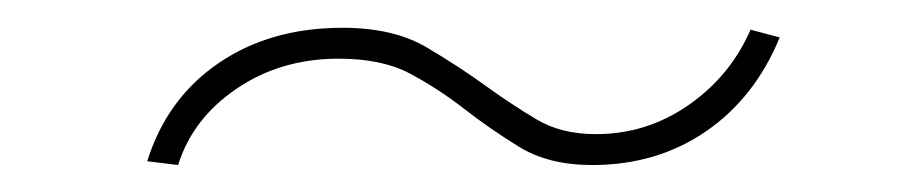

<svg xmlns="http://www.w3.org/2000/svg" viewBox="-20 -357 676 141"><path d="M88.1 -238.6Q102.6 -284.8 140.6 -310.7Q178.6 -336.6 231.5 -336.6Q268.8 -336.6 293 -322.4Q317.1 -308.2 336.6 -294Q355.8 -280.2 373.9 -269.4Q392 -258.5 417.6 -258.5Q454.9 -258.5 485.6 -279.8Q516.3 -301.1 531.2 -335.2L552.6 -329.5Q534.4 -285.2 498.4 -260.5Q462.4 -235.8 414.8 -235.8Q382.8 -235.8 361 -249.3Q339.1 -262.8 321 -277Q301.8 -291.9 281.2 -302.9Q260.7 -313.9 228.7 -313.9Q186.1 -313.9 153.8 -291.9Q121.4 -269.9 110.8 -235.8Z"/></svg>

Font: Inter UI Thin
Style: Italic
Weight: 100
Italic angle: -9.39999°
Designer: Rasmus Andersson
Foundry: rsms
Version: 3.2;8d6f07862